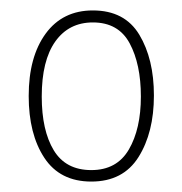

<svg xmlns="http://www.w3.org/2000/svg" viewBox="-20 -744 349 368"><path d="M275 -561Q275 -490 245.5 -443Q216 -396 155 -396Q95 -396 65 -441.5Q35 -487 35 -560Q35 -635 67.5 -679.5Q100 -724 158 -724Q219 -724 247 -677.5Q275 -631 275 -561ZM60 -559Q60 -494 83 -456Q106 -418 155 -418Q204 -418 227 -457.5Q250 -497 250 -559Q250 -621 228.5 -661Q207 -701 158 -701Q112 -701 86 -664.5Q60 -628 60 -559Z"/></svg>

Font: Noto Sans Telugu Condensed Thin
Style: Regular
Weight: 100
Width: 3
Designer: Jelle Bosma - Monotype Design Team
Foundry: Monotype Imaging Inc.
Version: Version 2.005; ttfautohint (v1.8.4.7-5d5b)